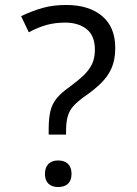

<svg xmlns="http://www.w3.org/2000/svg" viewBox="-20 -744 551 773"><path d="M176 -225Q176 -268 183 -297Q190 -326 208.5 -348.5Q227 -371 260 -394Q294 -419 316.5 -440.5Q339 -462 350.5 -486Q362 -510 362 -544Q362 -600 329 -626.5Q296 -653 242 -653Q202 -653 167.5 -643.5Q133 -634 96 -614L65 -679Q109 -700 151.5 -712Q194 -724 246 -724Q338 -724 391 -679.5Q444 -635 444 -551Q444 -504 429.5 -470.5Q415 -437 387 -409.5Q359 -382 317 -353Q292 -335 276 -317.5Q260 -300 253 -276.5Q246 -253 246 -218V-202H176ZM161 -44Q161 -70 175 -84Q189 -98 214 -98Q240 -98 254 -84Q268 -70 268 -44Q268 -18 254 -4.5Q240 9 214 9Q189 9 175 -4.5Q161 -18 161 -44Z"/></svg>

Font: oriya115
Style: Regular
Weight: 400
Designer: Amélie Bonet and Sol Matas
Foundry: Google LLC
Version: Version 2.003